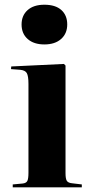

<svg xmlns="http://www.w3.org/2000/svg" viewBox="-20 -797 392 817"><path d="M71.8 -692.9Q71.8 -731 97.4 -753.9Q123 -776.9 168.9 -776.9Q215.8 -776.9 241 -754.4Q266.1 -731.9 266.1 -692.9Q266.1 -654.3 240 -631.1Q213.9 -607.9 168.9 -607.9Q124 -607.9 97.9 -630.9Q71.8 -653.8 71.8 -692.9ZM34.2 0V-12.2L76.2 -16.1Q91.3 -17.6 96.2 -26.9Q101.1 -36.1 101.1 -62V-439.9Q101.1 -473.1 94.2 -485.6Q87.4 -498 65.9 -500L26.9 -502.9L27.8 -514.2L252 -524.9L258.8 -518.1V-60.1Q258.8 -35.6 264.6 -27.1Q270.5 -18.6 287.1 -17.1L328.1 -12.2V0Z"/></svg>

Font: Display Regular
Style: Bold
Weight: 700
Designer: Latin by Veronika Burian and Jose Scaglione. Greek by Irene Vlachou. Cyrillic by Vera Evstafieva.
Foundry: TypeTogether
Version: Version 3.002